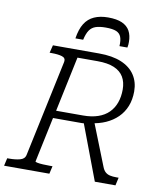

<svg xmlns="http://www.w3.org/2000/svg" viewBox="-116 -995 909 1073"><g transform="rotate(10 338.0 -458.5)"><path d="M410 -917Q365 -917 331.5 -902Q298 -887 278 -855Q258 -823 250 -770H294Q302 -806 315 -825Q328 -844 350 -851.5Q372 -859 407 -859Q446 -859 466.5 -850.5Q487 -842 494.5 -822.5Q502 -803 500 -770H545Q547 -779 547.5 -786.5Q548 -794 548 -802Q548 -839 534 -864.5Q520 -890 490 -903.5Q460 -917 410 -917ZM373 -326 428 -346 529 -91Q536 -72 547 -62Q558 -52 573.5 -48.5Q589 -45 610 -45H623L613 0H496ZM248 -44 238 0H-19L-9 -44H2Q38 -44 63.5 -51Q89 -58 94 -79L211 -630Q215 -652 193 -659Q171 -666 133 -666H122L133 -710H395Q471 -710 522 -688.5Q573 -667 599 -627.5Q625 -588 625 -535Q625 -488 610 -450.5Q595 -413 567 -385.5Q539 -358 501 -341Q463 -324 416 -318Q406 -316 398 -314Q390 -312 383 -311Q376 -310 368 -310H204L150 -54Q150 -51 162 -48.5Q174 -46 194 -45Q214 -44 234 -44ZM394 -666H280L214 -353H367Q415 -353 451.5 -365.5Q488 -378 512 -402Q536 -426 548 -459.5Q560 -493 560 -534Q560 -576 542.5 -605.5Q525 -635 488.5 -650.5Q452 -666 394 -666Z"/></g></svg>

Font: Roboto Serif ExtraLight
Style: Italic
Weight: 250
Italic angle: -10°
Designer: Greg Gazdowicz
Foundry: Commercial Type
Version: Version 1.008